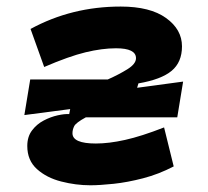

<svg xmlns="http://www.w3.org/2000/svg" viewBox="-20 -547 626 577"><path d="M251.5 9.8Q208 9.8 164.1 -1.5Q120.1 -12.7 91.1 -38.8Q62 -64.9 62 -108.4Q62 -136.2 76.2 -155Q90.3 -173.8 111.3 -184.8Q132.3 -195.8 153.3 -200.4Q174.3 -205.1 188 -204.1L190.9 -219.2L53.2 -201.2L70.8 -308.1H303.7Q336.9 -322.8 362.8 -338.9Q388.7 -355 388.7 -372.1Q388.7 -401.9 328.6 -401.9Q287.1 -401.9 237.3 -389.9Q187.5 -377.9 112.8 -345.7L71.8 -460Q195.3 -527.3 342.8 -527.3Q431.2 -527.3 479 -492.9Q526.9 -458.5 526.9 -407.7Q526.9 -359.9 495.6 -334Q464.4 -308.1 396 -296.4L392.1 -283.2L530.3 -301.8L512.7 -194.3H237.8Q208 -178.2 202.9 -167.7Q197.8 -157.2 197.8 -147Q197.8 -146.5 197.8 -146.5Q197.8 -115.7 268.1 -115.7Q307.1 -115.7 355.7 -126.5Q404.3 -137.2 473.1 -164.1L502 -46.9Q457 -23.4 409.9 -11.2Q362.8 1 321.3 5.4Q279.8 9.8 251.5 9.8Z"/></svg>

Font: Cascadia Mono
Style: Bold Italic
Weight: 700
Italic angle: -10°
Monospace: yes
Designer: Aaron Bell
Foundry: Saja Typeworks
Version: Version 2404.023; ttfautohint (v1.8.4)